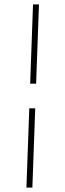

<svg xmlns="http://www.w3.org/2000/svg" viewBox="-20 -721 297 872"><path d="M144 -341H117L130 -701H157ZM113 -229H140L127 131H100Z"/></svg>

Font: Updock
Style: Regular
Weight: 400
Designer: Robert E. Leuschke
Foundry: Robert E. Leuschke
Version: Version 1.010; ttfautohint (v1.8.4.7-5d5b)